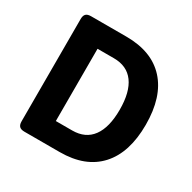

<svg xmlns="http://www.w3.org/2000/svg" viewBox="-156 -854 1007 1008"><g transform="rotate(30 347.5 -350.0)"><path d="M76 -40V-660Q76 -681 85.5 -690.5Q95 -700 116 -700H330Q485 -700 567.5 -609.5Q650 -519 650 -350Q650 -181 567.5 -90.5Q485 0 330 0H116Q95 0 85.5 -9.5Q76 -19 76 -40ZM330 -131Q410 -131 451 -187Q492 -243 492 -350Q492 -457 451 -513Q410 -569 330 -569H231V-131Z"/></g></svg>

Font: Asap-Bold
Style: Bold
Weight: 700
Designer: Pablo Cosgaya
Foundry: Omnibus-Type
Version: Version 2.000; ttfautohint (v1.8)